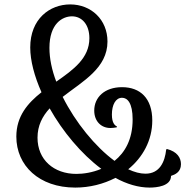

<svg xmlns="http://www.w3.org/2000/svg" viewBox="-20 -840 855 870"><path d="M670 -294C670 -395 615 -445 533 -445C454 -445 407 -399 407 -339C407 -290 439 -260 480 -260C488 -260 498 -261 509 -263L510 -267C501 -271 487 -282 487 -321C487 -365 504 -397 533 -397C557 -397 581 -374 581 -299C581 -208 546 -149 499 -111C412 -175 322 -285 264 -401C355 -472 467 -531 467 -652C467 -751 393 -820 298 -820C205 -820 117 -754 117 -625C117 -565 136 -494 168 -422C106 -373 54 -314 54 -221C54 -90 157 10 321 10C386 10 449 -6 503 -34C554 -6 607 10 658 10C689 10 755 4 755 -43C773 -49 800 -60 800 -96C800 -125 783 -153 736 -165L733 -162C727 -107 704 -53 639 -53C615 -53 589 -60 561 -73C627 -127 670 -204 670 -294ZM326 -52C224 -52 150 -116 150 -216C150 -271 172 -313 205 -349C264 -244 348 -143 439 -75C399 -58 358 -52 326 -52ZM204 -623C204 -733 263 -766 306 -766C351 -766 385 -729 385 -667C385 -576 312 -524 235 -470C215 -522 204 -575 204 -623Z"/></svg>

Font: Milonga
Style: Regular
Weight: 400
Designer: Pablo Impallari, Brenda Gallo, Rodrigo Fuenzalida
Foundry: Pablo Impallari, Brenda Gallo, Rodrigo Fuenzalida
Version: Version 1.000